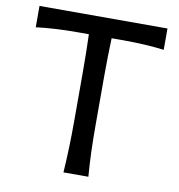

<svg xmlns="http://www.w3.org/2000/svg" viewBox="-84 -832 847 909"><g transform="rotate(10 340.0 -378.0)"><path d="M281.2 0Q285.2 -62.5 287.1 -120.8Q289.1 -179.2 289.1 -249.5V-488.3Q289.1 -537.1 288.3 -579.6Q287.6 -622.1 286.1 -665H238.8Q174.8 -665 126 -662.1Q77.1 -659.2 32.7 -653.8V-756.3H647.9V-653.8Q604.5 -659.2 555.2 -662.1Q505.9 -665 441.9 -665H395.5Q394 -622.1 393.1 -579.6Q392.1 -537.1 392.1 -488.3V-249.5Q392.1 -179.2 394 -120.8Q396 -62.5 400.9 0Z"/></g></svg>

Font: Pinar DS1 Medium
Style: Regular
Weight: 500
Designer: Amin Abedi
Version: Version 3.000